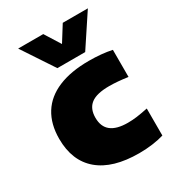

<svg xmlns="http://www.w3.org/2000/svg" viewBox="-195 -919 943 1040"><g transform="rotate(-30 276.5 -398.5)"><path d="M30 -273Q30 -365.5 70.2 -429.5Q110.5 -493.5 188.8 -526.2Q267 -559 379.5 -559Q459.5 -559 523 -545.5V-376Q456.5 -385.5 407 -385.5Q328 -385.5 292.5 -358Q257 -330.5 257 -274Q257 -217.5 292 -190Q327 -162.5 396.5 -162.5Q425 -162.5 453 -166.2Q481 -170 523 -178.5V-9.5Q491.5 0 451.2 5.5Q411 11 367.5 11Q203 11 116.5 -62Q30 -135 30 -273ZM361 -808H518L387 -610H213L82 -808H239L300 -710.5Z"/></g></svg>

Font: Encode Sans Semi Expanded Black
Style: Regular
Weight: 900
Width: 6
Designer: Multiple Designers
Foundry: Impallari Type
Version: Version 2.000